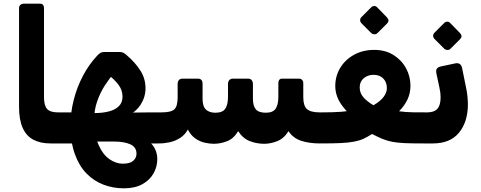

<svg xmlns="http://www.w3.org/2000/svg" viewBox="-20 -770 2601 1039"><path d="M308.1 6.2H253.9Q198.4 6.2 160.2 -14.1Q122 -34.4 102.6 -78.3Q83.1 -122.1 83.1 -191.3V-726.2Q83.1 -737.2 90.4 -743.6Q97.6 -750 109.1 -750H197Q208.1 -750 213.1 -743.5Q218.1 -737 218.1 -727V-246.9Q218.1 -212.7 226.1 -194.3Q234.1 -175.9 251.2 -168.9Q268.2 -161.9 295 -161.9H323.1Q338.1 -161.9 338.1 -146.9V-23.8Q338.1 6.2 308.1 6.2Z M650.2 249.1Q592.9 249.1 540.7 229.6Q488.6 210 448.3 169Q408 128 384.8 63.3Q361.5 -1.5 361.5 -92.5Q361.5 -160.1 378.7 -228.5Q395.9 -296.9 428.8 -359.5Q461.6 -422.1 507.4 -470.4Q516.2 -479.6 524.2 -484.2Q532.1 -488.7 544 -488.7H626Q639.5 -488.7 647.9 -484.3Q656.2 -479.9 665.1 -472Q712.4 -431.4 739.7 -388.2Q767.1 -345.1 767.5 -293.2Q767.5 -245.6 741.8 -204.8Q716.1 -164 666.2 -142L635.1 -159.6Q673.1 -160.4 708.5 -160.9Q743.9 -161.5 779.6 -161.7Q815.2 -161.9 853.2 -161.9Q862 -161.9 865.9 -157.1Q869.9 -152.2 869.9 -142V-26Q869.9 -11.9 861.6 -2.8Q853.4 6.2 835.6 6.2H780L763.7 -20.6Q801 2.4 816.1 30.6Q831.2 58.7 831.2 90.4Q831.2 132.3 810.8 168.4Q790.4 204.6 750.2 226.9Q710 249.1 650.2 249.1ZM308.1 6.2Q293 6.2 293 -12.1V-130.9Q293 -146.4 301.2 -154.1Q309.4 -161.9 324.2 -161.9H395.7V6.2ZM644.2 115.8Q683.6 115.8 701.1 100.1Q718.6 84.4 718.6 61.8Q718.6 25.9 685.2 10.9Q651.7 -4 598 -4H457.4V-158.2H493.6Q535.6 -158.2 569.5 -167.1Q603.4 -175.9 623.2 -195.4Q643 -215 643 -246.9Q643 -282.1 621.1 -311.4Q599.2 -340.7 561.7 -369.1L593.5 -369.5Q570.5 -343.7 546.3 -305.9Q522.1 -268 505.9 -221.9Q489.7 -175.9 489.7 -124.7Q489.7 -39.4 513.2 13.7Q536.7 66.8 572.2 91.3Q607.7 115.8 644.2 115.8Z M1137 8.1Q1114.4 8.1 1087.9 2.1Q1061.5 -3.9 1037.4 -20.4Q1013.3 -37 996.6 -68.9Q980.6 -39.9 954.6 -23.4Q928.6 -6.9 898.9 -0.3Q869.3 6.2 840 6.2Q825 6.2 825 -9.1V-131.9Q825 -161.9 855 -161.9Q906.1 -161.9 923.7 -178.6Q941.3 -195.2 941.3 -243.1V-315.6Q941.3 -328.7 948.1 -336.6Q955 -344.4 967.5 -344.4H1050.6Q1076.2 -344.4 1076.2 -316.2V-235Q1076.2 -194.4 1094.3 -177.2Q1112.4 -160 1145.8 -160Q1184.4 -160 1199.1 -181.7Q1213.8 -203.5 1213.8 -246.2V-315.1Q1213.8 -328.2 1220.6 -336.3Q1227.5 -344.4 1240 -344.4H1322.5Q1335 -344.4 1341.9 -336.3Q1348.7 -328.2 1348.7 -315.1V-236.9Q1348.7 -196.5 1364.6 -178.2Q1380.4 -160 1418.6 -160Q1456.9 -160 1471.6 -181.7Q1486.3 -203.5 1486.3 -246.2V-320.7Q1486.3 -331.4 1491.3 -337.9Q1496.3 -344.4 1506.3 -344.4H1598.1Q1607.5 -344.4 1614.4 -337.9Q1621.2 -331.4 1621.2 -320.7V-243.7Q1621.2 -198.2 1640.9 -180.1Q1660.5 -161.9 1709 -161.9H1727.5Q1742.5 -161.9 1742.5 -146.9V-23.8Q1742.5 6.2 1711.2 6.2Q1652.9 6.2 1609.2 -8.3Q1565.5 -22.9 1541.2 -60.3Q1517 -20.9 1480.9 -6.4Q1444.8 8.1 1409.9 8.1Q1369.1 8.1 1331.7 -6.4Q1294.2 -20.9 1268.8 -60.3Q1244.5 -19.6 1208.7 -5.8Q1172.9 8.1 1137 8.1Z M1716.1 6.2Q1698 6.2 1698 -13.1V-139.4Q1698 -150.2 1704.8 -156.1Q1711.5 -161.9 1721.8 -161.9Q1750.4 -161.9 1776.4 -162.6Q1802.4 -163.4 1823.4 -164.9Q1844.5 -166.4 1856.4 -168.2Q1839.8 -186 1825.4 -206.9Q1811.1 -227.9 1802.9 -252.1Q1794.6 -276.4 1794.3 -304Q1794.3 -358.2 1821.1 -402.7Q1848 -447.2 1895.8 -473.6Q1943.5 -500 2005.5 -500Q2064.4 -500 2108.3 -473Q2152.2 -446 2176.7 -401.7Q2201.2 -357.5 2201.2 -305.5Q2201.2 -266.5 2185.6 -232.8Q2170 -199.1 2139.5 -167.9Q2160 -165.2 2176.7 -163.9Q2193.5 -162.6 2217.6 -162.2Q2241.6 -161.9 2282.5 -161.9Q2290.1 -161.9 2295.4 -156.9Q2300.6 -152 2300.6 -143.7V-29.4Q2300.6 6.2 2263.7 6.2Q2205.5 6.2 2167.4 4.4Q2129.2 2.5 2101.8 -2.8Q2074.4 -8.1 2049.7 -18.3Q2025.1 -28.5 1993.5 -44.9Q1969.4 -29.5 1947.7 -19.4Q1926.1 -9.4 1897.5 -3.8Q1868.9 1.9 1826.1 4.1Q1783.2 6.2 1716.1 6.2ZM2000.9 -200.4Q2037.1 -221.1 2055.3 -244.9Q2073.5 -268.7 2073.5 -293.4Q2073.5 -325.2 2054 -345.2Q2034.5 -365.1 2002.1 -365.1Q1970.2 -365.1 1948.4 -346.7Q1926.5 -328.2 1926.5 -297Q1926.5 -267.2 1945.6 -244.6Q1964.6 -222 2000.9 -200.4ZM2022.1 -590.5Q2015.6 -584 2005.6 -584.5Q1995.5 -585 1988.6 -591.5L1936 -644.1Q1928.9 -651.6 1928.9 -661.1Q1928.9 -670.5 1936 -677.6L1988.6 -730.2Q1995.5 -737.1 2005.1 -737.4Q2014.6 -737.7 2021.1 -730.2L2072.5 -677.6Q2090.7 -659.1 2074.7 -643.1Z M2272.1 6.2Q2264 6.2 2260 1.3Q2256 -3.6 2256 -10.6V-135.6Q2256 -149.6 2264 -155.7Q2272 -161.9 2286 -161.9H2292.5Q2329.6 -161.9 2346.9 -181.3Q2364.3 -200.7 2364.3 -242.7Q2364.3 -255.2 2362.8 -268.2Q2361.3 -281.1 2358.1 -295.1L2341.4 -373.2Q2338.1 -391 2344.6 -399.1Q2351.1 -407.2 2365.8 -410.5L2442 -426.7Q2474.4 -433.9 2480.9 -400.5L2502 -296.4Q2507 -273.6 2509.5 -249Q2512 -224.4 2512 -205.9Q2512 -111 2464.2 -52.4Q2416.5 6.2 2322.4 6.2ZM2417.2 -505.7Q2410.7 -499.2 2400.7 -499.7Q2390.6 -500.2 2383.7 -506.7L2331.1 -559.4Q2324 -566.9 2324 -576.3Q2324 -585.7 2331.1 -592.9L2383.7 -645.5Q2390.6 -652.4 2400.2 -652.7Q2409.7 -653 2416.2 -645.5L2467.6 -592.9Q2485.9 -574.4 2469.9 -558.4Z"/></svg>

Font: Rubik Light
Style: Regular
Weight: 300
Designer: Hubert and Fischer
Foundry: Hubert and Fischer
Version: Version 2.300;gftools[0.9.30]